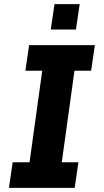

<svg xmlns="http://www.w3.org/2000/svg" viewBox="-20 -903 501 923"><path d="M418 -563H338L277 -123H357L339 0H23L41 -123H122L183 -563H102L120 -686H436ZM345 -761H224L242 -883H363Z"/></svg>

Font: Chivo
Style: Bold Italic
Weight: 700
Italic angle: -8.05°
Designer: Hector Gatti
Foundry: Omnibus-Type
Version: Version 1.007